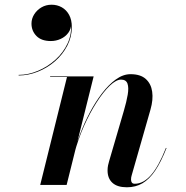

<svg xmlns="http://www.w3.org/2000/svg" viewBox="-20 -784 787 814"><path d="M518 10Q477.5 10 456.8 -8.8Q436 -27.5 436 -61.5Q436 -73 438.2 -83.5Q440.5 -94 443 -102L505 -314Q516.5 -353 521.5 -382.8Q526.5 -412.5 520.5 -429.5Q514.5 -446.5 493 -446.5Q472.5 -446.5 445.2 -420.5Q418 -394.5 389.5 -350Q361 -305.5 336 -249.5Q311 -193.5 295 -133H293.5Q303 -172.5 320.5 -218.2Q338 -264 361.5 -308.2Q385 -352.5 413 -389Q441 -425.5 471.5 -447.5Q502 -469.5 533.5 -469.5Q575.5 -469.5 598 -449.2Q620.5 -429 625.2 -395.2Q630 -361.5 618 -319.5L538.5 -41.5Q537 -37.5 536.2 -32.2Q535.5 -27 535.5 -23Q535.5 -15 539 -10Q542.5 -5 551.5 -5Q588 -5 620.2 -41.8Q652.5 -78.5 683.5 -157L686 -156.5Q662.5 -97 637.8 -60.5Q613 -24 584 -7Q555 10 518 10ZM150.5 0 264 -457.5H192.5V-460H377L262.5 0ZM59 -464V-466.5Q100 -466.5 141 -483.8Q182 -501 215.2 -531Q248.5 -561 266.8 -600.5Q285 -640 280.5 -684.5H282Q282 -661.5 269.5 -644.8Q257 -628 237.2 -619Q217.5 -610 195.5 -610Q155.5 -610 134.5 -631.5Q113.5 -653 113.5 -684Q113.5 -705 125 -723.2Q136.5 -741.5 155.8 -752.8Q175 -764 198.5 -764Q222.5 -764 242 -753Q261.5 -742 273 -721Q284.5 -700 284.5 -669Q284.5 -627 265 -589.8Q245.5 -552.5 213 -524.2Q180.5 -496 140.2 -480Q100 -464 59 -464Z"/></svg>

Font: Bodoni Moda 72pt SemiBold
Style: Italic
Weight: 600
Italic angle: -13°
Designer: Owen Earl
Foundry: indestructible type
Version: Version 2.004